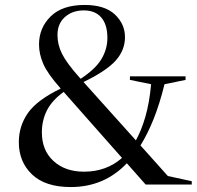

<svg xmlns="http://www.w3.org/2000/svg" viewBox="-20 -745 795 775"><path d="M568 0 492 -86Q400.5 10 265.5 10Q162.5 10 109.2 -41Q56 -92 56 -171Q56 -236 92.5 -288.5Q129 -341 225 -387.5L223 -390Q172 -447.5 154.8 -487Q137.5 -526.5 137.5 -565.5Q137.5 -632.5 184.5 -678.8Q231.5 -725 321.5 -725Q403 -725 443.8 -686.5Q484.5 -648 484.5 -595Q484.5 -542.5 447 -500.5Q409.5 -458.5 317 -414L528.5 -178.5Q550.5 -218 566.8 -273.8Q583 -329.5 590 -405L504.5 -422.5V-437H729V-422.5L644 -405Q624.5 -325.5 600 -264.5Q575.5 -203.5 547 -158L657.5 -34.5L754 -13.5V0ZM298 -435.5 305.5 -427Q365 -466 389.2 -506.2Q413.5 -546.5 413.5 -592Q413.5 -645.5 389 -674.2Q364.5 -703 318.5 -703Q272 -703 242 -676.2Q212 -649.5 212 -603.5Q212 -564 230.8 -527Q249.5 -490 298 -435.5ZM149 -210.5Q149 -138 196 -95Q243 -52 319 -52Q409.5 -52 472.5 -107.5L237 -374Q189.5 -339.5 169.2 -299Q149 -258.5 149 -210.5Z"/></svg>

Font: Newsreader Display
Style: Regular
Weight: 400
Designer: Hugues Gentile
Foundry: Production Type
Version: Version 1.001